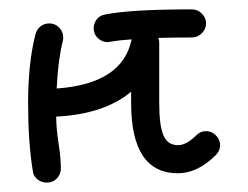

<svg xmlns="http://www.w3.org/2000/svg" viewBox="-20 -380 530 410"><path d="M210 -290Q198 -290 189 -298.5Q180 -307 180 -320Q180 -330 186.5 -338.5Q193 -347 204 -349Q259 -360 390 -360Q402 -360 411 -351Q420 -342 420 -330Q420 -318 411 -309Q402 -300 390 -300Q350 -300 318 -299Q320 -295 320 -290V-160Q320 -112 329 -91Q338 -70 360 -70Q378 -70 399 -91Q408 -100 420 -100Q432 -100 441 -91Q450 -82 450 -70Q450 -58 441 -49Q402 -10 360 -10Q260 -10 260 -160V-184Q202 -136 100 -131Q100 -107 105 -74.5Q110 -42 110 -20Q110 -8 101.5 1Q93 10 80 10Q69 10 60 3Q51 -4 50 -15Q40 -77 40 -160Q40 -246 56 -308Q59 -318 67 -324Q75 -330 85 -330Q98 -330 106.5 -321Q115 -312 115 -300Q115 -295 114 -292Q104 -252 101 -191Q242 -201 261 -296Q233 -294 216 -291Q215 -291 213 -290.5Q211 -290 210 -290Z"/></svg>

Font: Pecita
Style: Book
Weight: 400
Width: 7
Version: Version 4.3